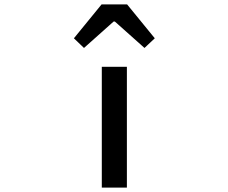

<svg xmlns="http://www.w3.org/2000/svg" viewBox="-20 -854 1040 874"><path d="M443.4 0V-549.8H557.6V0ZM316.4 -679.7 442.4 -834H558.6L684.6 -679.7L637.7 -635.7L502.9 -755.9H497.1L362.3 -635.7Z"/></svg>

Font: GenEi Gothic M SemiBold
Style: Regular
Weight: 500
Designer: o_tamon (Modified); [Source Han Sans]
Ryoko NISHIZUKA  (kana & ideographs); Paul D. Hunt (Latin, Greek & Cyrillic); Wenl
Version: Version 1.1a;Original Version 1.004